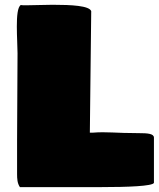

<svg xmlns="http://www.w3.org/2000/svg" viewBox="-20 -762 658 796"><path d="M49.8 -652.3C49.8 -610.4 52.7 -567.4 52.7 -541C52.7 -418.9 50.8 -301.8 50.8 -179.7V-41C50.8 -20.5 51.8 -2 62.5 13.7H400.4C508.8 13.7 613.3 9.8 618.2 -3.9V-191.4C618.2 -208 591.8 -210 555.7 -210C457 -210 423.8 -216.8 363.3 -211.9H352.5L358.2 -715.8C350.4 -738.3 276.4 -742.2 198.2 -742.2C163.1 -742.2 127 -740.2 95.7 -740.2H80.1C75.2 -740.2 71.3 -740.2 66.4 -741.2C52.7 -733.4 49.8 -694.3 49.8 -652.3Z"/></svg>

Font: Bowlby One SC
Style: Regular
Weight: 400
Width: 1
Version: Version 1.2